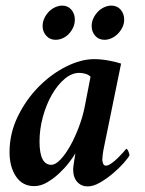

<svg xmlns="http://www.w3.org/2000/svg" viewBox="-20 -658 516 685"><path d="M263 -398Q236 -398 210.5 -376.5Q185 -355 165 -320Q145 -285 133 -241Q121 -197 121 -153Q121 -70 163 -70Q178 -70 196 -89Q214 -108 231 -138.5Q248 -169 262 -206.5Q276 -244 283 -281L303 -384Q297 -391 285.5 -394.5Q274 -398 263 -398ZM316 -447Q342 -447 370 -441.5Q398 -436 412 -431L349 -123Q348 -119 346.5 -107Q345 -95 345 -89Q345 -81 348 -74Q351 -67 358 -67Q366 -67 378 -75.5Q390 -84 401 -95Q412 -106 420.5 -115.5Q429 -125 430 -127Q434 -127 438 -118Q442 -109 442 -104Q437 -94 420.5 -75.5Q404 -57 382 -38.5Q360 -20 336.5 -6.5Q313 7 293 7Q270 7 255.5 -9Q241 -25 241 -54Q241 -58 242 -66Q243 -74 244.5 -82.5Q246 -91 247 -99Q248 -107 249 -111Q241 -97 225.5 -77Q210 -57 190 -38.5Q170 -20 147.5 -7Q125 6 102 6Q60 6 37 -28.5Q14 -63 14 -115Q14 -182 43.5 -242.5Q73 -303 118 -348.5Q163 -394 216 -420.5Q269 -447 316 -447ZM307 -565Q307 -580 313.5 -593.5Q320 -607 330 -617Q340 -627 352.5 -632.5Q365 -638 377 -638Q398 -638 410.5 -623.5Q423 -609 423 -588Q423 -573 416.5 -560Q410 -547 400 -537Q390 -527 377.5 -521.5Q365 -516 353 -516Q332 -516 319.5 -530.5Q307 -545 307 -565ZM132 -565Q132 -580 138.5 -593.5Q145 -607 155 -617Q165 -627 177.5 -632.5Q190 -638 202 -638Q222 -638 234.5 -623.5Q247 -609 247 -588Q247 -573 241 -560Q235 -547 225.5 -537Q216 -527 203.5 -521.5Q191 -516 178 -516Q158 -516 145 -530.5Q132 -545 132 -565Z"/></svg>

Font: Vermiglione SemiBold
Style: Italic
Weight: 600
Italic angle: -11°
Version: Version 1.000